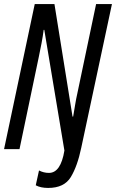

<svg xmlns="http://www.w3.org/2000/svg" viewBox="-20 -734 571 945"><path d="M380 -7 531 -714H453L361 -276Q354 -245 349.5 -216.5Q345 -188 340 -160H337L248 -714H151L0 0H76L171 -454Q178 -487 184.5 -521.5Q191 -556 195 -587H198L297 7Q279 117 221 117Q195 117 172 105L156 178Q180 191 217 191Q296 191 328.5 137.5Q361 84 380 -7Z"/></svg>

Font: Noto Sans Display Condensed
Style: Italic
Weight: 400
Width: 3
Designer: Monotype Design team
Foundry: Monotype Imaging Inc.
Version: 1.000